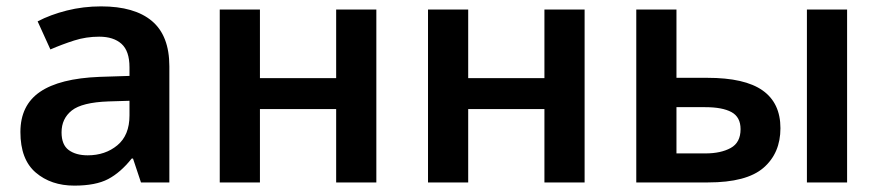

<svg xmlns="http://www.w3.org/2000/svg" viewBox="-20 -572 2757 602"><path d="M297 -552Q402 -552 456.5 -506Q511 -460 511 -364V0H422L397 -75H393Q358 -31 319 -10.5Q280 10 213 10Q140 10 92 -31Q44 -72 44 -158Q44 -242 105.5 -284Q167 -326 292 -331L386 -334V-361Q386 -412 361 -434.5Q336 -457 291 -457Q250 -457 212.5 -445Q175 -433 138 -417L98 -505Q138 -526 189.5 -539Q241 -552 297 -552ZM320 -254Q237 -251 205 -225.5Q173 -200 173 -157Q173 -118 195.5 -101.5Q218 -85 255 -85Q310 -85 348 -116.5Q386 -148 386 -210V-256Z M795 -542V-327H1034V-542H1160V0H1034V-230H795V0H669V-542Z M1448 -542V-327H1687V-542H1813V0H1687V-230H1448V0H1322V-542Z M1975 0V-542H2101V-328H2198Q2315 -328 2371 -288.5Q2427 -249 2427 -170Q2427 -92 2374 -46Q2321 0 2200 0ZM2510 0V-542H2636V0ZM2192 -91Q2240 -91 2271 -108Q2302 -125 2302 -167Q2302 -205 2273.5 -220.5Q2245 -236 2191 -236H2101V-91Z"/></svg>

Font: Noto Sans SemiBold
Style: Regular
Weight: 600
Designer: Monotype Design Team
Foundry: Monotype Imaging Inc.
Version: Version 2.007